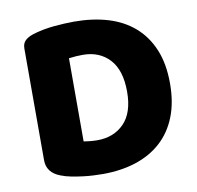

<svg xmlns="http://www.w3.org/2000/svg" viewBox="-74 -699 813 791"><g transform="rotate(-10 333.0 -303.5)"><path d="M451 -301Q451 -391 409 -436.5Q367 -482 297 -482Q283 -482 268.5 -481Q254 -480 239 -478V-130Q250 -128 266 -126.5Q282 -125 296 -125Q365 -125 408 -169Q451 -213 451 -301ZM631 -304Q631 -224 607 -164Q583 -104 538.5 -64Q494 -24 432 -4Q370 16 295 16Q278 16 256 15Q234 14 210.5 11Q187 8 163.5 3.5Q140 -1 120 -9Q65 -30 65 -82V-549Q65 -570 76.5 -581.5Q88 -593 108 -600Q151 -614 199 -618.5Q247 -623 285 -623Q363 -623 426.5 -604Q490 -585 535.5 -545.5Q581 -506 606 -446Q631 -386 631 -304Z"/></g></svg>

Font: Baloo Chettan 2 ExtraBold
Style: Regular
Weight: 800
Designer: Maithili Shingre, Unnati Kotecha and Ek Type
Foundry: Ek Type
Version: Version 1.640;hotconv 1.0.111;makeotfexe 2.5.65597; ttfautoh